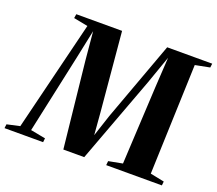

<svg xmlns="http://www.w3.org/2000/svg" viewBox="-169 -913 1224 1084"><g transform="rotate(20 443.0 -371.5)"><path d="M-46 0 -43 -24 34 -41 196.5 -702 111 -718.5 115 -743H390L433 -266L443.5 -136L486.5 -266.5L661 -743H931.5L928.5 -719L841.5 -702L818 -41L902 -24L899.5 0H565L567.5 -25L651 -41L675.5 -512L686 -689L626.5 -520L433 0H307.5L252.5 -516.5L237 -685.5L201.5 -516L99 -41L188.5 -24L186 0Z"/></g></svg>

Font: Merriweather 120pt ExtraBold
Style: Italic
Weight: 800
Italic angle: -7.8°
Version: Version 2.101